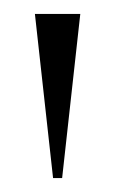

<svg xmlns="http://www.w3.org/2000/svg" viewBox="-20 -734 165 275"><path d="M56 -479 30 -714H95L69 -479Z"/></svg>

Font: Noto Serif Display SemiCondensed Light
Style: Regular
Weight: 300
Width: 4
Designer: Monotype Design Team
Foundry: Monotype Imaging Inc.
Version: Version 2.009